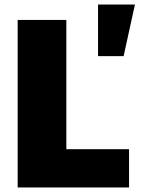

<svg xmlns="http://www.w3.org/2000/svg" viewBox="-20 -828 627 848"><path d="M413 -808H576L526 -580H413ZM58 -740H273V-169H550V0H58Z"/></svg>

Font: Encode Sans Narrow
Style: Black
Weight: 900
Designer: Pablo Impallari, Andres Torresi
Foundry: Pablo Impallari, Andres Torresi
Version: Version 1.000; ttfautohint (v1.00) -l 8 -r 50 -G 200 -x 14 -